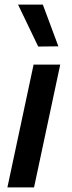

<svg xmlns="http://www.w3.org/2000/svg" viewBox="-20 -809 309 829"><path d="M145 -608 58 -789H165L232 -609ZM12 0 125 -530H240L127 0Z"/></svg>

Font: Be Vietnam Pro Medium
Style: Italic
Weight: 500
Italic angle: -12°
Designer: Lam Bao, Tony Le, Vietanh Nguyen
Foundry: Yellow Type Foundry
Version: Version 1.002; ttfautohint (v1.8.3)